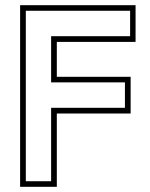

<svg xmlns="http://www.w3.org/2000/svg" viewBox="-20 -720 580 740"><path d="M57.5 0V-700H502.5V-558.5H199V-424H483.5V-282.5H199V0ZM79.5 -21.5H177V-304.5H461.5V-402.5H177V-580.5H481.5V-678.5H79.5Z"/></svg>

Font: Tourney ExtraLight
Style: Regular
Weight: 250
Designer: Tyler Finck
Foundry: Etcetera Type Co
Version: Version 1.015